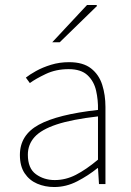

<svg xmlns="http://www.w3.org/2000/svg" viewBox="-20 -740 526 772"><path d="M198 12Q161 12 129.5 -1.5Q98 -15 79 -43.5Q60 -72 60 -117Q60 -197 136 -238.5Q212 -280 374 -298Q375 -337 366.5 -375Q358 -413 332 -437.5Q306 -462 256 -462Q205 -462 164 -442.5Q123 -423 100 -406L84 -428Q99 -440 125 -454.5Q151 -469 185 -479.5Q219 -490 258 -490Q314 -490 346 -465Q378 -440 391 -399Q404 -358 404 -310V0H378L374 -64H372Q335 -34 290.5 -11Q246 12 198 12ZM200 -16Q244 -16 285 -37Q326 -58 374 -98V-272Q269 -260 207.5 -239.5Q146 -219 119 -189Q92 -159 92 -118Q92 -63 124.5 -39.5Q157 -16 200 -16ZM190 -570 330 -720H368L370 -716L220 -570Z"/></svg>

Font: Mada ExtraLight
Style: Regular
Weight: 250
Designer: Khaled Hosny
Version: Version 1.5